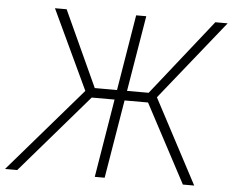

<svg xmlns="http://www.w3.org/2000/svg" viewBox="-74 -789 1028 849"><g transform="rotate(5 440.5 -364.0)"><path d="M541.5 -727.5 420.4 0H376.5L496.6 -727.5ZM-22 0 301.8 -375 136.2 -727.5H188L342.3 -391.1H581.5L848.1 -727.5H902.8L619.6 -374.5L817.9 0H767.6L582.5 -348.1H332.5L32.2 0Z"/></g></svg>

Font: Inter Tight ExtraLight
Style: Italic
Weight: 250
Italic angle: -9.39999°
Designer: Rasmus Andersson
Foundry: rsms
Version: Version 3.004